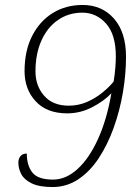

<svg xmlns="http://www.w3.org/2000/svg" viewBox="-20 -744 561 774"><path d="M192 10Q138 10 107.5 -5Q77 -20 65.5 -42.5Q54 -65 54 -88Q54 -104 62.5 -114.5Q71 -125 88 -125Q88 -77 110.5 -48.5Q133 -20 194 -20Q246 -20 293 -63Q340 -106 375.5 -184.5Q411 -263 429 -368Q400 -337 352 -312Q304 -287 251 -287Q169 -287 124 -335.5Q79 -384 79 -457Q79 -540 110 -600Q141 -660 193.5 -692Q246 -724 313 -724Q391 -724 439.5 -669Q488 -614 488 -515Q488 -445 475.5 -371.5Q463 -298 438.5 -229.5Q414 -161 378.5 -107Q343 -53 296 -21.5Q249 10 192 10ZM257 -318Q296 -318 330.5 -333Q365 -348 392.5 -370.5Q420 -393 438 -415Q443 -444 445 -472Q447 -500 447 -516Q447 -605 407.5 -649Q368 -693 312 -693Q257 -693 214 -663.5Q171 -634 147 -580.5Q123 -527 123 -456Q123 -398 158 -358Q193 -318 257 -318Z"/></svg>

Font: Noto Serif Tamil ExtraLight
Style: Italic
Weight: 200
Italic angle: -12°
Designer: Indian Type Foundry, Tom Grace, and the Monotype Design Team
Foundry: Monotype Imaging Inc.
Version: Version 2.003; ttfautohint (v1.8.4.7-5d5b)